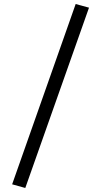

<svg xmlns="http://www.w3.org/2000/svg" viewBox="-20 -827 475 949"><path d="M354 -807.1 419.9 -789.1 105 102.1 40 84Z"/></svg>

Font: Fira Sans Compressed Book
Style: Italic
Weight: 350
Width: 3
Italic angle: -8°
Designer: Carrois Corporate & Edenspiekermann AG
Foundry: Carrois Corporate GbR & Edenspiekermann AG
Version: Version 4.203;PS 004.203;hotconv 1.0.88;makeotf.lib2.5.64775